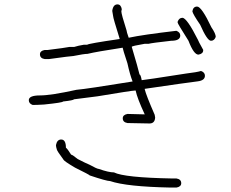

<svg xmlns="http://www.w3.org/2000/svg" viewBox="-20 -678 1040 866"><path d="M869.1 -648.4Q889.2 -648.4 933.6 -554.7Q953.1 -525.9 953.1 -511.7Q946.8 -494.1 931.6 -494.1Q914.6 -494.1 882.8 -566.4Q849.6 -614.7 847.7 -627Q851.1 -648.4 869.1 -648.4ZM802.7 -597.7Q822.8 -597.7 873 -498Q873 -495.1 896.5 -453.1V-451.2Q896.5 -435.5 875 -431.6Q854 -431.6 830.1 -494.1Q781.2 -571.3 781.2 -576.2V-580.1Q787.6 -597.7 802.7 -597.7ZM509.8 -658.2Q525.4 -658.2 529.3 -636.7L527.3 -627Q527.3 -614.3 550.8 -541Q550.8 -535.2 560.5 -507.8Q624 -521.5 775.4 -539.1Q793 -532.7 793 -517.6Q793 -494.1 752 -494.1Q664.6 -484.4 650.4 -480.5H632.8Q575.2 -470.7 574.2 -466.8Q603.5 -368.2 609.4 -341.8Q614.7 -341.8 619.1 -316.4Q627.4 -316.4 818.4 -346.2Q867.7 -352.1 886.7 -357.9Q904.3 -351.6 904.3 -336.4Q904.3 -314.9 871.1 -311Q822.8 -305.2 632.8 -277.3V-275.4Q638.7 -249.5 677.7 -160.2L679.7 -148.4V-146.5Q677.7 -121.1 654.3 -121.1L555.2 -123Q533.7 -126.5 533.7 -144.5Q533.7 -160.2 555.2 -164.1L632.8 -162.1Q599.1 -234.4 591.8 -269.5H587.9Q574.7 -269.5 420.4 -243.7L313 -230Q313 -225.6 264.2 -220.2Q264.2 -215.3 178.2 -206.5Q145.5 -204.6 127.4 -204.6Q109.9 -210.9 109.9 -226.1Q109.9 -247.6 160.6 -247.6Q209.5 -247.6 324.7 -272.9Q371.6 -276.9 578.1 -310.5Q566.4 -339.4 554.7 -392.6Q533.2 -458 533.2 -462.9Q414.6 -444.8 375 -435.1Q358.9 -435.1 310.5 -425.3Q300.3 -425.3 201.2 -411.6H181.6Q160.2 -415 160.2 -433.1Q160.2 -448.7 181.6 -452.6H195.3Q274.9 -462.4 293 -466.3H314.5Q333.5 -472.2 357.4 -476.1H373Q377 -481.4 519.5 -502V-503.9Q490.2 -597.2 490.2 -605.5Q490.2 -609.4 486.3 -628.9Q490.2 -658.2 509.8 -658.2ZM255.9 -48.8Q277.3 -48.8 277.3 -11.7Q284.2 -7.3 300.8 19.5Q306.2 19.5 330.1 39.1Q367.7 58.6 382.8 64.5Q418 84 425.8 84Q470.2 99.6 494.1 99.6Q540.5 123 756.3 127H775.9Q797.4 130.4 797.4 148.4Q797.4 164.1 775.9 168H750.5Q550.8 164.1 476.6 138.7Q460.4 138.7 384.8 113.3Q384.8 110.8 318.4 78.1Q267.6 48.3 265.6 41Q237.3 2.9 236.3 -3.9Q232.4 -16.1 232.4 -23.4Q237.3 -48.8 255.9 -48.8Z"/></svg>

Font: CEF Fonts CJK
Style: Regular
Weight: 400
Designer: PartyBoss (派对大魔王)
Version: Release 2.25